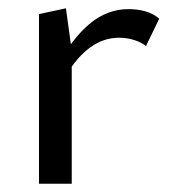

<svg xmlns="http://www.w3.org/2000/svg" viewBox="-20 -443 415 463"><path d="M74 0V-409L139 -423L153 -321V0ZM139 -261 120 -286Q153 -349 195.5 -385Q238 -421 290 -421Q312 -421 331 -415.5Q350 -410 364 -398L332 -332Q321 -341 303.5 -346.5Q286 -352 267 -352Q230 -352 198 -329Q166 -306 139 -261Z"/></svg>

Font: Ysabeau Office Medium
Style: Regular
Weight: 500
Designer: Christian Thalmann (Catharsis Fonts)
Version: Version 2.001;gftools[0.9.30]; featfreeze: tnum,lnum,ss02